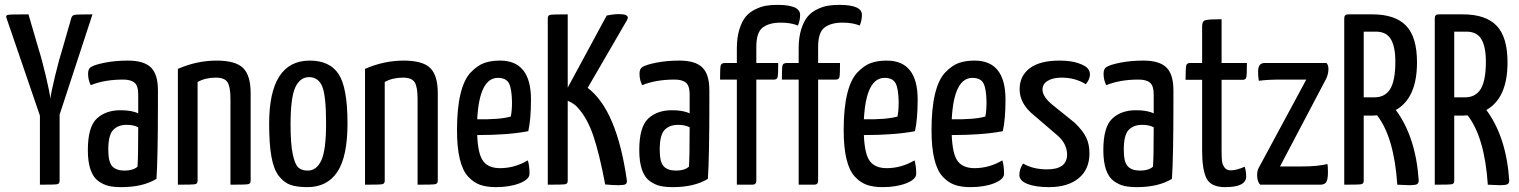

<svg xmlns="http://www.w3.org/2000/svg" viewBox="-20 -759 6244 789"><path d="M225 -288V-16Q225 -4 215 -2Q205 0 144 0V-284L6 -687Q3 -696 13 -698Q23 -700 97 -700L137 -563Q152 -516 168.5 -446Q185 -376 187 -353Q189 -375 206 -445.5Q223 -516 238 -563L273 -685Q276 -696 287 -698Q298 -700 360 -700Z M629 -388V-335Q629 -115 623 -24Q567 10 479 10Q448 10 426.5 5Q405 0 384 -15Q363 -30 352 -62Q341 -94 341 -142Q341 -237 377.5 -271.5Q414 -306 475 -306Q522 -306 548 -293V-372Q548 -406 533 -419Q518 -432 486 -432Q409 -432 353 -409Q342 -430 342 -456Q342 -476 353 -483Q368 -493 411 -501.5Q454 -510 506 -510Q571 -510 600 -482Q629 -454 629 -388ZM548 -236Q529 -246 501 -246Q465 -246 445 -225Q425 -204 425 -144Q425 -93 441.5 -75.5Q458 -58 492 -58Q527 -58 545 -74Q548 -108 548 -236Z M711 0V-476Q789 -510 870 -510Q948 -510 979 -479.5Q1010 -449 1010 -376V-16Q1010 -4 999 -2Q988 0 927 0V-352Q927 -402 915 -421Q903 -440 867 -440Q824 -440 792 -422V-16Q792 -4 781.5 -2Q771 0 711 0Z M1086 -250Q1086 -510 1253 -510Q1335 -510 1371.5 -454.5Q1408 -399 1408 -252Q1408 -116 1366.5 -53Q1325 10 1243 10Q1201 10 1174.5 1Q1148 -8 1126.5 -35Q1105 -62 1095.5 -114.5Q1086 -167 1086 -250ZM1174 -248Q1174 -168 1183 -125.5Q1192 -83 1206 -70.5Q1220 -58 1245 -58Q1281 -58 1300.5 -100Q1320 -142 1320 -252Q1320 -366 1304 -404Q1288 -442 1250 -442Q1213 -442 1193.5 -400Q1174 -358 1174 -248Z M1480 0V-476Q1558 -510 1639 -510Q1717 -510 1748 -479.5Q1779 -449 1779 -376V-16Q1779 -4 1768 -2Q1757 0 1696 0V-352Q1696 -402 1684 -421Q1672 -440 1636 -440Q1593 -440 1561 -422V-16Q1561 -4 1550.5 -2Q1540 0 1480 0Z M2035 -68Q2095 -68 2149 -100Q2156 -78 2156 -45Q2156 -22 2115.5 -6Q2075 10 2018 10Q1980 10 1953 0.5Q1926 -9 1903.5 -33.5Q1881 -58 1869.5 -105.5Q1858 -153 1858 -224Q1858 -314 1872.5 -373.5Q1887 -433 1914.5 -461.5Q1942 -490 1969.5 -500Q1997 -510 2035 -510Q2162 -510 2162 -350Q2162 -270 2151 -220Q2070 -204 1941 -204Q1944 -126 1965.5 -97Q1987 -68 2035 -68ZM2026 -439Q1950 -439 1941 -269Q2032 -267 2079 -280Q2084 -303 2084 -340Q2083 -396 2071 -417.5Q2059 -439 2026 -439Z M2313 -399 2473 -695Q2501 -701 2524 -701Q2560 -701 2560 -686Q2560 -683 2557 -677L2395 -398Q2515 -307 2556 -18Q2557 -6 2550.5 -2Q2544 2 2523 2Q2497 2 2467 -1Q2443 -128 2418 -201.5Q2393 -275 2353 -318Q2340 -333 2313 -345V-16Q2313 -4 2303 -2Q2293 0 2231 0V-684Q2231 -696 2241 -698Q2251 -700 2313 -700Z M2895 -388V-335Q2895 -115 2889 -24Q2833 10 2745 10Q2714 10 2692.5 5Q2671 0 2650 -15Q2629 -30 2618 -62Q2607 -94 2607 -142Q2607 -237 2643.5 -271.5Q2680 -306 2741 -306Q2788 -306 2814 -293V-372Q2814 -406 2799 -419Q2784 -432 2752 -432Q2675 -432 2619 -409Q2608 -430 2608 -456Q2608 -476 2619 -483Q2634 -493 2677 -501.5Q2720 -510 2772 -510Q2837 -510 2866 -482Q2895 -454 2895 -388ZM2814 -236Q2795 -246 2767 -246Q2731 -246 2711 -225Q2691 -204 2691 -144Q2691 -93 2707.5 -75.5Q2724 -58 2758 -58Q2793 -58 2811 -74Q2814 -108 2814 -236Z M3008 -432H2939Q2939 -480 2941.5 -490Q2944 -500 2959 -500H3008V-561Q3008 -605 3018.5 -638.5Q3029 -672 3044.5 -690.5Q3060 -709 3083.5 -720.5Q3107 -732 3128 -735.5Q3149 -739 3175 -739Q3268 -739 3268 -698Q3268 -675 3259 -654Q3230 -666 3188 -666Q3141 -666 3114.5 -646Q3088 -626 3088 -567V-500H3178Q3178 -452 3175.5 -442Q3173 -432 3161 -432H3088V-16Q3088 0 3071 0H3008Z M3262 -432H3193Q3193 -480 3195.5 -490Q3198 -500 3213 -500H3262V-561Q3262 -605 3272.5 -638.5Q3283 -672 3298.5 -690.5Q3314 -709 3337.5 -720.5Q3361 -732 3382 -735.5Q3403 -739 3429 -739Q3522 -739 3522 -698Q3522 -675 3513 -654Q3484 -666 3442 -666Q3395 -666 3368.5 -646Q3342 -626 3342 -567V-500H3432Q3432 -452 3429.5 -442Q3427 -432 3415 -432H3342V-16Q3342 0 3325 0H3262Z M3624 -68Q3684 -68 3738 -100Q3745 -78 3745 -45Q3745 -22 3704.5 -6Q3664 10 3607 10Q3569 10 3542 0.5Q3515 -9 3492.5 -33.5Q3470 -58 3458.5 -105.5Q3447 -153 3447 -224Q3447 -314 3461.5 -373.5Q3476 -433 3503.5 -461.5Q3531 -490 3558.5 -500Q3586 -510 3624 -510Q3751 -510 3751 -350Q3751 -270 3740 -220Q3659 -204 3530 -204Q3533 -126 3554.5 -97Q3576 -68 3624 -68ZM3615 -439Q3539 -439 3530 -269Q3621 -267 3668 -280Q3673 -303 3673 -340Q3672 -396 3660 -417.5Q3648 -439 3615 -439Z M3985 -68Q4045 -68 4099 -100Q4106 -78 4106 -45Q4106 -22 4065.5 -6Q4025 10 3968 10Q3930 10 3903 0.5Q3876 -9 3853.5 -33.5Q3831 -58 3819.5 -105.5Q3808 -153 3808 -224Q3808 -314 3822.5 -373.5Q3837 -433 3864.5 -461.5Q3892 -490 3919.5 -500Q3947 -510 3985 -510Q4112 -510 4112 -350Q4112 -270 4101 -220Q4020 -204 3891 -204Q3894 -126 3915.5 -97Q3937 -68 3985 -68ZM3976 -439Q3900 -439 3891 -269Q3982 -267 4029 -280Q4034 -303 4034 -340Q4033 -396 4021 -417.5Q4009 -439 3976 -439Z M4325 -203 4228 -286Q4170 -333 4170 -392Q4170 -447 4211.5 -478.5Q4253 -510 4334 -510Q4381 -510 4411 -499.5Q4441 -489 4450 -477.5Q4459 -466 4459 -454Q4459 -433 4442 -413Q4398 -440 4343 -440Q4307 -440 4285.5 -427Q4264 -414 4264 -391Q4264 -362 4304 -329L4397 -254Q4430 -222 4443.5 -194Q4457 -166 4457 -129Q4457 -63 4412.5 -26.5Q4368 10 4291 10Q4236 10 4202.5 -3Q4169 -16 4169 -40Q4169 -64 4184 -87Q4225 -63 4283 -63Q4365 -63 4365 -124Q4365 -168 4325 -203Z M4802 -388V-335Q4802 -115 4796 -24Q4740 10 4652 10Q4621 10 4599.5 5Q4578 0 4557 -15Q4536 -30 4525 -62Q4514 -94 4514 -142Q4514 -237 4550.5 -271.5Q4587 -306 4648 -306Q4695 -306 4721 -293V-372Q4721 -406 4706 -419Q4691 -432 4659 -432Q4582 -432 4526 -409Q4515 -430 4515 -456Q4515 -476 4526 -483Q4541 -493 4584 -501.5Q4627 -510 4679 -510Q4744 -510 4773 -482Q4802 -454 4802 -388ZM4721 -236Q4702 -246 4674 -246Q4638 -246 4618 -225Q4598 -204 4598 -144Q4598 -93 4614.5 -75.5Q4631 -58 4665 -58Q4700 -58 4718 -74Q4721 -108 4721 -236Z M4920 -431H4852Q4852 -478 4854.5 -489Q4857 -500 4869 -500H4920V-652Q4920 -672 4933.5 -676Q4947 -680 5000 -680V-500H5104Q5104 -452 5101.5 -441.5Q5099 -431 5087 -431H5000V-139Q5000 -112 5001.5 -98Q5003 -84 5011.5 -71.5Q5020 -59 5037 -59Q5062 -59 5095 -74Q5101 -54 5101 -34Q5101 10 5015 10Q4956 10 4938 -26Q4920 -62 4920 -139Z M5176 -500H5431Q5439 -492 5439 -475Q5439 -456 5430 -436L5240 -75H5329Q5395 -75 5435 -85Q5437 -77 5437 -50Q5437 -23 5430.5 -11.5Q5424 0 5405 0H5159Q5146 -12 5146 -40Q5146 -58 5153 -70L5348 -432H5245Q5188 -432 5153 -427Q5150 -444 5150 -465Q5150 -500 5176 -500Z M5520 -700H5619Q5714 -700 5758.5 -653Q5803 -606 5803 -503Q5803 -356 5716 -307Q5798 -196 5810 -18Q5810 -6 5803 -2Q5796 2 5769 2Q5758 2 5722 0Q5709 -195 5639 -285L5620 -284H5584V-16Q5584 -4 5574 -2Q5564 0 5504 0V-684Q5504 -700 5520 -700ZM5584 -359H5628Q5672 -359 5693 -393.5Q5714 -428 5714 -506Q5714 -567 5695.5 -598Q5677 -629 5634 -629H5584Z M5892 -700H5991Q6086 -700 6130.5 -653Q6175 -606 6175 -503Q6175 -356 6088 -307Q6170 -196 6182 -18Q6182 -6 6175 -2Q6168 2 6141 2Q6130 2 6094 0Q6081 -195 6011 -285L5992 -284H5956V-16Q5956 -4 5946 -2Q5936 0 5876 0V-684Q5876 -700 5892 -700ZM5956 -359H6000Q6044 -359 6065 -393.5Q6086 -428 6086 -506Q6086 -567 6067.5 -598Q6049 -629 6006 -629H5956Z"/></svg>

Font: YanoneKaffeesatzRR
Style: Regular
Weight: 400
Designer: Yanone (Cyrillic: Daniel Pouzeot & Huerta Tipografica)
Foundry: Yanone
Version: Version 1.100;PS 001.100;hotconv 1.0.70;makeotf.lib2.5.58329